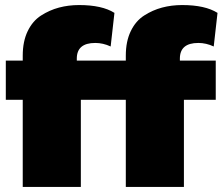

<svg xmlns="http://www.w3.org/2000/svg" viewBox="-20 -740 881 760"><path d="M692 -508V-500H834V-345H708V0H478V-345H300V0H70V-345H3V-500H70V-520Q70 -576 89.5 -616.5Q109 -657 142.5 -678.5Q176 -700 213.5 -710Q251 -720 293 -720Q384 -720 433 -689L418 -556Q388 -570 357 -570Q284 -570 284 -508V-500H478V-520Q478 -576 497.5 -616.5Q517 -657 550.5 -678.5Q584 -700 621.5 -710Q659 -720 701 -720Q792 -720 841 -689L826 -556Q796 -570 765 -570Q692 -570 692 -508Z"/></svg>

Font: Elaine Sans Black
Style: Regular
Weight: 900
Designer: Wei Huang
Foundry: Wei Huang
Version: Version 2.001;December 24, 2019;FontCreator 12.0.0.2547 64-b